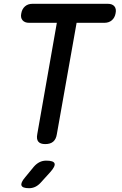

<svg xmlns="http://www.w3.org/2000/svg" viewBox="-20 -750 640 1010"><path d="M279 -630H133Q110 -630 98.5 -643.5Q87 -657 92 -680Q96 -703 111.5 -716.5Q127 -730 151 -730H547Q571 -730 582 -716.5Q593 -703 588 -680Q584 -657 568.5 -643.5Q553 -630 529 -630H383L279 -44Q275 -18 260 -5Q245 8 218 8Q192 8 181.5 -5Q171 -18 176 -44ZM112 183 158 127Q172 111 188 103Q204 95 223 95Q262 95 267 110Q272 125 243 157L193 212Q180 226 165 233Q150 240 133 240Q98 240 93 225.5Q88 211 112 183Z"/></svg>

Font: Maple Mono NL Medium
Style: Italic
Weight: 500
Italic angle: -10°
Monospace: yes
Designer: subframe7536
Version: Version 7.000